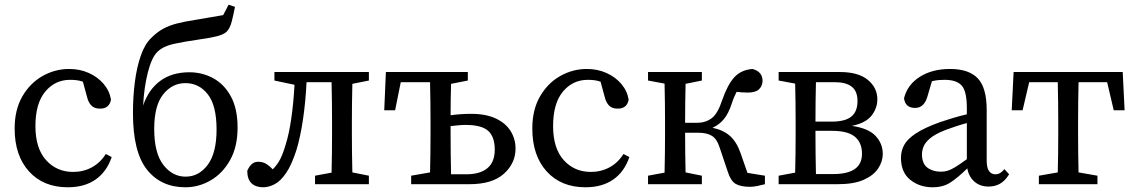

<svg xmlns="http://www.w3.org/2000/svg" viewBox="-20 -780 4807 813"><path d="M267 13Q164 13 103 -54Q42 -121 42 -236Q42 -315 74.5 -371.5Q107 -428 160 -458Q213 -488 273 -488Q318 -488 356 -471Q394 -454 419 -424.5Q444 -395 450 -358Q443 -320 404 -320Q379 -320 366.5 -333.5Q354 -347 349 -368L331 -434Q317 -439 303.5 -440.5Q290 -442 277 -442Q213 -442 171.5 -392Q130 -342 130 -246Q130 -152 175 -102Q220 -52 290 -52Q333 -52 369 -71.5Q405 -91 428 -128L453 -115Q432 -53 385 -20Q338 13 267 13Z M765 13Q662 13 602.5 -61.5Q543 -136 543 -301Q543 -370 551 -432.5Q559 -495 576 -544Q593 -593 620 -619Q645 -644 670.5 -658Q696 -672 729 -680.5Q762 -689 808 -696Q837 -701 866.5 -706Q896 -711 925 -716L948 -760L975 -751Q968 -715 961 -688Q954 -661 940 -646Q926 -633 896.5 -626Q867 -619 818 -612Q755 -603 713 -593.5Q671 -584 646 -560Q622 -536 606 -473Q590 -410 586 -333Q609 -401 658.5 -437.5Q708 -474 782 -474Q836 -474 882.5 -449Q929 -424 957.5 -372Q986 -320 986 -239Q986 -159 954.5 -102.5Q923 -46 872.5 -16.5Q822 13 765 13ZM766 -32Q822 -32 859.5 -82Q897 -132 897 -232Q897 -333 860 -380.5Q823 -428 765 -428Q709 -428 671 -380.5Q633 -333 633 -234Q633 -132 671.5 -82Q710 -32 766 -32Z M1094 13Q1063 13 1045 -4Q1027 -21 1027 -57Q1035 -75 1046 -85Q1057 -95 1073 -95Q1093 -95 1107.5 -86Q1122 -77 1135 -63Q1155 -83 1167 -107Q1179 -131 1190 -169Q1204 -213 1213.5 -279Q1223 -345 1227 -421L1142 -439V-475H1542V-439L1472 -425Q1471 -388 1470.5 -343.5Q1470 -299 1470 -265V-210Q1470 -176 1470.5 -132Q1471 -88 1472 -50L1542 -36V0H1314V-36L1384 -49Q1385 -87 1385.5 -131.5Q1386 -176 1386 -210V-265Q1386 -300 1385.5 -347Q1385 -394 1384 -432H1278Q1274 -349 1263 -274.5Q1252 -200 1235 -144Q1215 -82 1191.5 -47.5Q1168 -13 1143 0Q1118 13 1094 13Z M1607 -313 1614 -475H1961V-439L1890 -425Q1889 -394 1888.5 -359Q1888 -324 1888 -292Q1932 -298 1974 -298Q2038 -298 2080 -278Q2122 -258 2142.5 -224.5Q2163 -191 2163 -151Q2163 -89 2114 -44.5Q2065 0 1967 0H1721V-36L1801 -50Q1802 -87 1802.5 -131.5Q1803 -176 1803 -210V-265Q1803 -300 1802.5 -347Q1802 -394 1801 -432H1677L1653 -313ZM1888 -210Q1888 -174 1888.5 -127Q1889 -80 1890 -42H1954Q2013 -42 2044 -68Q2075 -94 2075 -146Q2075 -201 2047 -226Q2019 -251 1952 -251Q1937 -251 1921 -249.5Q1905 -248 1888 -246Z M2459 13Q2356 13 2295 -54Q2234 -121 2234 -236Q2234 -315 2266.5 -371.5Q2299 -428 2352 -458Q2405 -488 2465 -488Q2510 -488 2548 -471Q2586 -454 2611 -424.5Q2636 -395 2642 -358Q2635 -320 2596 -320Q2571 -320 2558.5 -333.5Q2546 -347 2541 -368L2523 -434Q2509 -439 2495.5 -440.5Q2482 -442 2469 -442Q2405 -442 2363.5 -392Q2322 -342 2322 -246Q2322 -152 2367 -102Q2412 -52 2482 -52Q2525 -52 2561 -71.5Q2597 -91 2620 -128L2645 -115Q2624 -53 2577 -20Q2530 13 2459 13Z M3062 -52 3027 -156Q3016 -191 2995 -204.5Q2974 -218 2936 -218H2881Q2881 -178 2881.5 -132.5Q2882 -87 2883 -50L2952 -36V0H2724V-36L2794 -49Q2795 -87 2795.5 -131.5Q2796 -176 2796 -210V-265Q2796 -299 2795.5 -344Q2795 -389 2794 -426L2724 -439V-475H2952V-439L2883 -425Q2882 -388 2881.5 -342Q2881 -296 2881 -260H2932Q2967 -260 2993 -279Q3019 -298 3038 -356Q3061 -422 3089.5 -453Q3118 -484 3166 -488Q3209 -477 3209 -437Q3208 -415 3193.5 -401.5Q3179 -388 3146 -388Q3132 -388 3121 -389Q3110 -390 3099 -391Q3094 -381 3088.5 -368.5Q3083 -356 3078 -340Q3065 -300 3045.5 -276Q3026 -252 2997 -239Q3044 -229 3072 -203.5Q3100 -178 3116 -131L3145 -48L3219 -36V0Q3204 4 3187 7.5Q3170 11 3156 11Q3116 11 3095 -1.5Q3074 -14 3062 -52Z M3277 -439V-475H3537Q3614 -475 3654.5 -442Q3695 -409 3695 -359Q3695 -322 3670.5 -290.5Q3646 -259 3587 -247Q3657 -237 3687.5 -204.5Q3718 -172 3718 -128Q3718 -97 3699 -67.5Q3680 -38 3638 -19Q3596 0 3526 0H3277V-36L3347 -49Q3348 -87 3348.5 -131.5Q3349 -176 3349 -210V-265Q3349 -299 3348.5 -344Q3348 -389 3347 -426ZM3433 -210Q3433 -174 3433.5 -127.5Q3434 -81 3435 -43H3509Q3630 -43 3630 -129Q3630 -176 3600 -201Q3570 -226 3503 -226H3433ZM3515 -432H3435Q3434 -397 3433.5 -351.5Q3433 -306 3433 -265H3501Q3559 -265 3585 -286.5Q3611 -308 3611 -352Q3611 -394 3586.5 -413Q3562 -432 3515 -432Z M4166 10Q4130 10 4106 -11Q4082 -32 4076 -67Q4035 -27 4004 -7Q3973 13 3929 13Q3874 13 3834.5 -18.5Q3795 -50 3795 -112Q3795 -141 3808.5 -166Q3822 -191 3858 -215Q3894 -239 3961 -263Q3984 -271 4014 -280Q4044 -289 4074 -296V-321Q4074 -394 4052 -418Q4030 -442 3980 -442Q3969 -442 3955.5 -441Q3942 -440 3926 -436L3907 -371Q3893 -323 3855 -323Q3813 -323 3808 -364Q3822 -421 3874.5 -454.5Q3927 -488 4003 -488Q4082 -488 4120 -448.5Q4158 -409 4158 -314V-101Q4158 -69 4168 -55.5Q4178 -42 4194 -42Q4207 -42 4216 -48Q4225 -54 4233 -64L4253 -42Q4235 -13 4213.5 -1.5Q4192 10 4166 10ZM3884 -127Q3884 -87 3907 -70Q3930 -53 3964 -53Q3979 -53 3992.5 -57Q4006 -61 4025 -72.5Q4044 -84 4074 -106V-259Q4048 -252 4023 -243.5Q3998 -235 3982 -229Q3939 -212 3918 -194Q3897 -176 3890.5 -159Q3884 -142 3884 -127Z M4264 -313 4272 -475H4734L4742 -313H4696L4668 -432H4547Q4546 -394 4545.5 -347Q4545 -300 4545 -265V-210Q4545 -176 4545.5 -132Q4546 -88 4547 -50L4627 -36V0H4379V-36L4459 -50Q4460 -88 4460.5 -132Q4461 -176 4461 -210V-265Q4461 -300 4460.5 -347Q4460 -394 4459 -432H4338L4310 -313Z"/></svg>

Font: Source Serif Pro
Style: Regular
Weight: 400
Designer: Frank Grießhammer
Foundry: Adobe Systems Incorporated
Version: Version 3.001;hotconv 1.0.111;makeotfexe 2.5.65597